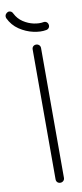

<svg xmlns="http://www.w3.org/2000/svg" viewBox="-130 -868 387 902"><g transform="rotate(-10 63.5 -417.0)"><path d="M62 -639Q62 -648 67.5 -653.5Q73 -659 82 -659Q90 -659 96 -653.5Q102 -648 102 -639V-20Q102 -11 96 -5.5Q90 0 82 0Q73 0 67.5 -5.5Q62 -11 62 -20ZM2 -821Q15 -795 38.5 -779.5Q62 -764 88 -758.5Q114 -753 135 -757Q144 -758 150 -753Q156 -748 157 -740Q158 -731 153 -725Q148 -719 140 -718Q114 -713 79.5 -720.5Q45 -728 13.5 -749Q-18 -770 -35 -806Q-36 -808 -36 -811Q-37 -819 -32 -825.5Q-27 -832 -19 -834Q-4 -835 2 -821Z"/></g></svg>

Font: Libertine Sup Light
Style: Regular
Weight: 300
Designer: Bastien Sozeau
Foundry: NBR — Bastien Sozeau
Version: Version 2.003; ttfautohint (v1.8.4.7-5d5b);gftools[0.9.33]